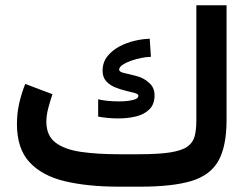

<svg xmlns="http://www.w3.org/2000/svg" viewBox="-20 -700 939 720"><path d="M425.3 -121.6H499.5Q574.2 -121.6 617.9 -128.4Q661.6 -135.3 682.6 -150.1Q703.6 -165 710 -189.2Q716.3 -213.4 716.3 -248.5V-680.2H829.6V-250Q829.6 -151.9 799.3 -97.4Q769 -43 698.5 -21.5Q627.9 0 505.9 0H425.3Q309.6 0 223.9 -20.3Q138.2 -40.5 90.8 -91.6Q43.5 -142.6 43.5 -235.4Q43.5 -275.4 52.2 -313.5Q61 -351.6 74.7 -385.3L176.8 -346.7Q168.9 -324.2 161.4 -296.1Q153.8 -268.1 153.8 -242.7Q154.3 -190.9 188.5 -165Q222.7 -139.2 283.9 -130.4Q345.2 -121.6 425.3 -121.6ZM348.1 -327.6Q381.3 -319.8 426.3 -319.8Q455.1 -319.8 477.1 -324.7Q499 -329.6 499 -340.8Q499 -347.2 485.6 -351.1Q472.2 -355 452.1 -359.6Q432.1 -364.3 412.1 -372.3Q392.1 -380.4 378.4 -395.3Q364.7 -410.2 364.7 -434.6Q364.7 -465.8 382.3 -488.3Q399.9 -510.7 427.2 -525.4Q454.6 -540 485.1 -547.1Q515.6 -554.2 541.5 -554.7L545.9 -486.8Q532.2 -486.8 512.5 -483.2Q492.7 -479.5 472.9 -472.7Q453.1 -465.8 439.9 -457Q426.8 -448.2 426.8 -438.5Q426.8 -430.2 447 -425.8Q467.3 -421.4 493.7 -414.3Q520 -407.2 538.1 -390.1Q559.6 -372.6 559.6 -342.8Q559.6 -309.1 540.3 -290Q521 -271 490.2 -263.4Q459.5 -255.9 424.3 -255.9Q405.3 -255.9 385.7 -257.6Q366.2 -259.3 348.1 -262.7Z"/></svg>

Font: Vazirmatn FD NL SemiBold
Style: Regular
Weight: 600
Designer: Saber Rastikerdar
Foundry: Saber Rastikerdar
Version: Version 33.003